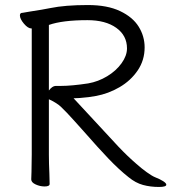

<svg xmlns="http://www.w3.org/2000/svg" viewBox="-20 -729 680 762"><path d="M59 -668Q59 -677 67 -678Q64 -677 98 -683Q151 -691 180 -697Q238 -709 329 -709Q406 -709 456.5 -685Q507 -661 530.5 -623Q554 -585 554 -541Q554 -490 526.5 -449.5Q499 -409 454.5 -383Q410 -357 360 -348Q341 -344 295 -340L272 -339Q307 -302 349 -256Q414 -185 450 -147Q486 -109 522 -78Q541 -61 562.5 -45.5Q584 -30 597 -25Q615 -18 627.5 -10Q640 -2 640 4Q640 13 611 13Q577 13 547.5 5Q518 -3 490 -26Q452 -56 410 -100Q368 -144 313 -207Q304 -217 273.5 -251Q243 -285 223 -304Q214 -313 199 -322Q184 -331 174 -335V-115Q174 -83 176 -39L177 1Q177 11 157 11Q139 11 121.5 3Q104 -5 104 -17Q104 -34 105 -47L106 -116V-616H105Q91 -616 75 -635Q59 -654 59 -668ZM330 -398Q370 -405 405.5 -426.5Q441 -448 462.5 -478Q484 -508 484 -537Q484 -588 441.5 -618.5Q399 -649 327 -649Q228 -649 174 -630V-370Q188 -388 201 -388H221Q264 -388 330 -398Z"/></svg>

Font: Iansui
Style: Regular
Weight: 400
Designer: But Ko / Fontworks Inc.
Foundry: zi-hi.com / Fontworks Inc.
Version: Version 1.002